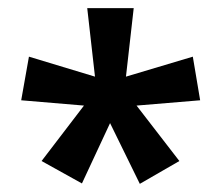

<svg xmlns="http://www.w3.org/2000/svg" viewBox="-20 -781 543 471"><path d="M308 -761H194L213 -593L51 -642L32 -535L186 -522L82 -386L181 -331L250 -479L323 -330L420 -386L315 -522L471 -535L453 -642L289 -593Z"/></svg>

Font: Noto Sans Myanmar SemiCondensed SemiBold
Style: Regular
Weight: 600
Width: 4
Designer: Monotype Design Team
Foundry: Monotype Imaging Inc.
Version: Version 2.107